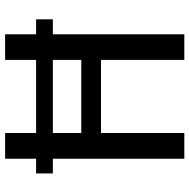

<svg xmlns="http://www.w3.org/2000/svg" viewBox="-15 -725 740 750"><g transform="rotate(-90 355.0 -350.0)"><path d="M52.5 -579H110V-700H210.5V-579H496V-700H596V-579H654.5V-513.5H596V0H496V-325.5H210.5V0H110V-513.5H52.5ZM210.5 -402.5H496V-513.5H210.5Z"/></g></svg>

Font: League Mono
Style: Regular
Weight: 400
Width: 6
Designer: Tyler Finck
Foundry: The League of Moveable Type / Tyler Finck
Version: Version 2.300;RELEASE